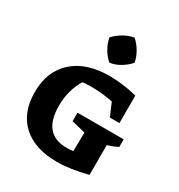

<svg xmlns="http://www.w3.org/2000/svg" viewBox="-188 -924 987 1059"><g transform="rotate(30 305.0 -394.0)"><path d="M330 10Q189 10 111 -61.5Q33 -133 33 -263Q33 -396 116.5 -471Q200 -546 348 -546Q387 -546 432 -540.5Q477 -535 523 -523V-348H462L427 -430Q359 -444 291 -444Q263 -444 233 -441Q209 -400 197.5 -357Q186 -314 186 -264Q186 -84 339 -84Q358 -84 380 -87L382 -206L294 -228V-282H588V-233Q574 -226 559 -220Q544 -214 523 -208V-18Q414 10 330 10ZM360 -798Q386 -775 404.5 -743Q423 -711 429 -678Q407 -652 374.5 -632.5Q342 -613 308 -609Q283 -630 264 -662.5Q245 -695 239 -730Q262 -755 293.5 -773.5Q325 -792 360 -798Z"/></g></svg>

Font: Piazzolla SC
Style: Bold
Weight: 700
Designer: Juan Pablo del Peral
Foundry: Huerta Tipografica
Version: Version 1.330